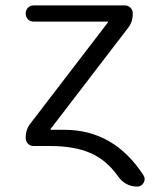

<svg xmlns="http://www.w3.org/2000/svg" viewBox="-20 -540 567 710"><path d="M93 -84 379 -457V-459Q379 -460 378 -460H105Q92 -460 83.5 -468.5Q75 -477 75 -490Q75 -503 83.5 -511.5Q92 -520 105 -520H441Q454 -520 462.5 -511.5Q471 -503 471 -490Q471 -458 453 -436L167 -63V-61Q167 -60 168 -60H218Q402 -60 511 109Q519 122 511 136Q503 150 487 150Q443 150 415 110Q373 51 313.5 25.5Q254 0 166 0H105Q92 0 83.5 -8.5Q75 -17 75 -30Q75 -62 93 -84Z"/></svg>

Font: Rounded Mplus 1c
Style: Regular
Weight: 400
Version: Version 1.059.20150529